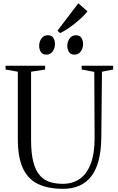

<svg xmlns="http://www.w3.org/2000/svg" viewBox="-20 -1145 724 1174"><path d="M366 9.5Q273.5 9.5 212 -20.2Q150.5 -50 119.8 -116.8Q89 -183.5 89 -294V-706.5L14 -720V-743H256V-720L170 -706.5V-289Q170 -207 183.8 -154.5Q197.5 -102 223.2 -72.8Q249 -43.5 284.8 -32.2Q320.5 -21 364.5 -21Q425 -21 468.5 -51.8Q512 -82.5 535.2 -144.8Q558.5 -207 558.5 -301L556.5 -705.5L479.5 -720V-743H672V-720L603.5 -706.5L599.5 -305Q598.5 -223.5 583 -164Q567.5 -104.5 537.5 -66.2Q507.5 -28 464.5 -9.2Q421.5 9.5 366 9.5ZM263 -811Q240 -811 229.8 -827Q219.5 -843 219.5 -865.5Q219.5 -890.5 233.8 -910Q248 -929.5 271 -929.5H272Q296 -929.5 306 -913.5Q316 -897.5 316 -875Q316 -850 301.8 -830.5Q287.5 -811 264 -811ZM435.5 -811Q412 -811 401.8 -827Q391.5 -843 391.5 -865.5Q391.5 -890.5 405.8 -910Q420 -929.5 443 -929.5H444Q467.5 -929.5 477.8 -913.5Q488 -897.5 488 -875Q488 -850 473.8 -830.5Q459.5 -811 436.5 -811ZM347 -943 331.5 -957.5 459 -1125 515 -1075.5Q503.5 -1060.5 483.5 -1041.2Q463.5 -1022 439.5 -1002.8Q415.5 -983.5 391.5 -967.8Q367.5 -952 348 -943Z"/></svg>

Font: Merriweather 120pt Light
Style: Regular
Weight: 300
Version: Version 2.100